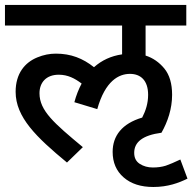

<svg xmlns="http://www.w3.org/2000/svg" viewBox="-20 -642 776 774"><path d="M434.1 -29.8C434.1 12.7 448.7 47.4 478.5 73.2C508.3 99.1 547.9 111.8 598.1 111.8C656.7 111.8 701.2 95.2 735.8 78.1L707 1C683.6 12.2 664.1 20.5 648.4 25.9C632.8 30.8 615.2 33.2 596.2 33.2C576.2 33.2 558.6 28.3 543.5 18.6C528.3 8.8 521 -5.9 521 -25.9C521 -68.8 554.2 -96.7 630.9 -106.9C656.2 -151.4 673.8 -203.6 673.8 -259.8C673.8 -304.7 663.6 -339.8 642.6 -365.7C621.6 -391.1 596.2 -408.7 566.9 -418V-539.1H731V-622.1H0V-539.1H472.2V-422.9C427.7 -416.5 390.1 -398.9 358.9 -371.1C314 -406.7 266.1 -425.8 205.1 -425.8C180.2 -425.8 155.3 -420.9 130.4 -410.6C80.1 -390.1 43 -345.7 43 -272C43 -169.4 126.5 -88.9 250 13.2L314 -48.8C197.8 -145.5 139.2 -195.8 139.2 -266.1C139.2 -309.6 166.5 -340.8 216.8 -340.8C253.4 -340.8 281.2 -326.2 309.1 -305.2C296.9 -282.2 287.1 -257.3 279.8 -230L372.1 -202.1C404.3 -316.9 459.5 -344.2 503.9 -344.2C546.9 -344.2 577.1 -317.9 577.1 -259.8C577.1 -225.1 567.4 -195.8 553.2 -168C471.7 -144 434.1 -94.2 434.1 -29.8Z"/></svg>

Font: Noto Reveo Sans
Style: Regular
Weight: 500
Designer: Monotype Design Team
Foundry: Monotype Imaging Inc.
Version: Version 2.007